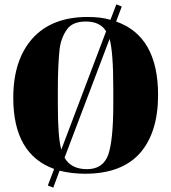

<svg xmlns="http://www.w3.org/2000/svg" viewBox="-20 -789 788 883"><path d="M41 -339C41 -166 104 -57 229 -12C229 -12 200 64 200 64C200 64 225 74 225 74C225 74 254 -4 254 -4C254 -4 254 -4 254 -4C290 5 329 10 371 10C371 10 371 10 371 10C484 10 568 -22 624 -85C679 -148 707 -237 707 -352C707 -352 707 -352 707 -352C707 -532 643 -645 514 -690C514 -690 540 -759 540 -759C540 -759 515 -769 515 -769C515 -769 488 -698 488 -698C488 -698 488 -698 488 -698C457 -707 422 -711 383 -711C383 -711 383 -711 383 -711C273 -711 189 -678 130 -613C71 -547 41 -456 41 -339C41 -339 41 -339 41 -339ZM501 -309C501 -199 493 -122 478 -78C462 -33 429 -11 380 -11C331 -11 296 -29 277 -64C277 -64 484 -610 484 -610C484 -610 484 -610 484 -610C495 -571 501 -496 501 -383C501 -383 501 -309 501 -309C501 -309 501 -309 501 -309ZM246 -379C246 -379 246 -379 246 -379C246 -454 249 -515 254 -562C254 -562 254 -562 254 -562C258 -596 269 -627 288 -654C288 -654 288 -654 288 -654C305 -678 334 -690 375 -690C375 -690 375 -690 375 -690C419 -690 450 -675 468 -645C468 -645 262 -101 262 -101C262 -101 262 -101 262 -101C251 -139 246 -208 246 -307C246 -307 246 -379 246 -379Z"/></svg>

Font: Abril Fatface Utterance
Style: Regular
Weight: 500
Designer: Veronika Burian, Jos Scaglione
Foundry: TypeTogether
Version: ""